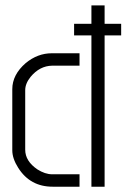

<svg xmlns="http://www.w3.org/2000/svg" viewBox="-20 -705 478 725"><path d="M26.4 -137.7V-368.2Q26.4 -422.9 77.1 -466.8Q122.1 -503.9 175.8 -503.9H280.3V-457H176.8Q129.9 -456.1 95.7 -415Q75.2 -389.6 75.2 -364.3V-139.6Q75.2 -96.7 121.1 -65.4Q150.4 -46.9 176.8 -46.9H280.3V0H178.7Q93.8 0 48.8 -71.3Q26.4 -106.4 26.4 -137.7ZM259.8 -571.3V-615.2H325.2V-684.6H375V-615.2H437.5V-571.3H375V0H325.2V-571.3Z"/></svg>

Font: Post No Bills Jaffna
Style: Regular
Weight: 400
Designer: Kosala Senevirathne, Siva Puranthara, Lasantha Premarathna, Tharique Azeez
Foundry: Mooniak
Version: Version 1.220 ; ttfautohint (v1.6)